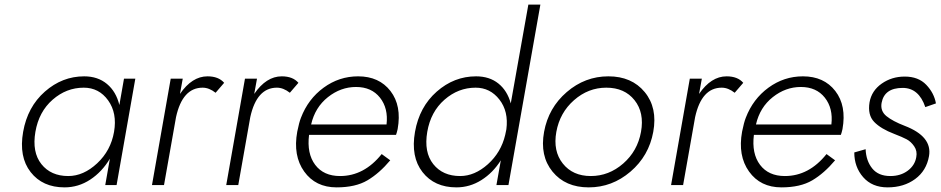

<svg xmlns="http://www.w3.org/2000/svg" viewBox="-20 -800 4066 830"><path d="M344 -470Q403 -470 442.5 -437Q482 -404 496 -346L516 -460H565L484 0H435L455 -114Q421 -57 370 -23.5Q319 10 259 10Q164 10 112.5 -56Q61 -122 80 -230Q99 -338 174 -404Q249 -470 344 -470ZM133 -230Q118 -142 159 -90.5Q200 -39 275 -39Q341 -39 400 -94Q459 -149 473 -230Q487 -311 447.5 -366Q408 -421 342 -421Q267 -421 207.5 -369Q148 -317 133 -230Z M912 -399Q884 -421 856 -421Q769 -421 741 -294L689 0H637L718 -460H770L758 -394Q810 -470 877 -470Q925 -470 949 -442Z M1233 -399Q1205 -421 1177 -421Q1090 -421 1062 -294L1010 0H958L1039 -460H1091L1079 -394Q1131 -470 1198 -470Q1246 -470 1270 -442Z M1651 -262Q1659 -332 1622.5 -378Q1586 -424 1519 -424Q1453 -424 1397.5 -380Q1342 -336 1325 -262ZM1316 -217Q1306 -136 1342.5 -87.5Q1379 -39 1450 -39Q1554 -39 1630 -134L1667 -107Q1620 -51 1568.5 -20.5Q1517 10 1435 10Q1344 10 1295 -58.5Q1246 -127 1265 -231Q1273 -271 1281 -291Q1312 -372 1379 -421Q1446 -470 1528 -470Q1619 -470 1668 -406.5Q1717 -343 1699 -242Q1698 -237 1695.5 -228Q1693 -219 1692 -217Z M2038 -470Q2096 -470 2134.5 -439Q2173 -408 2188 -353L2264 -780H2316L2178 0H2126L2145 -107Q2111 -53 2061 -21.5Q2011 10 1953 10Q1858 10 1806.5 -56Q1755 -122 1774 -230Q1793 -338 1868 -404Q1943 -470 2038 -470ZM1827 -230Q1812 -142 1853 -90.5Q1894 -39 1969 -39Q2032 -39 2089 -90Q2146 -141 2164 -217L2169 -241Q2179 -318 2139 -369.5Q2099 -421 2036 -421Q1961 -421 1901.5 -369Q1842 -317 1827 -230Z M2368.5 -58Q2313 -126 2332 -230Q2351 -334 2430 -402Q2509 -470 2610 -470Q2711 -470 2767 -402Q2823 -334 2804 -230Q2785 -126 2705.5 -58Q2626 10 2525 10Q2424 10 2368.5 -58ZM2601 -421Q2523 -421 2461.5 -367Q2400 -313 2385 -230Q2370 -147 2413 -93Q2456 -39 2534 -39Q2612 -39 2674 -93Q2736 -147 2751 -230Q2766 -313 2723 -367Q2680 -421 2601 -421Z M3156 -399Q3128 -421 3100 -421Q3013 -421 2985 -294L2933 0H2881L2962 -460H3014L3002 -394Q3054 -470 3121 -470Q3169 -470 3193 -442Z M3574 -262Q3582 -332 3545.5 -378Q3509 -424 3442 -424Q3376 -424 3320.5 -380Q3265 -336 3248 -262ZM3239 -217Q3229 -136 3265.5 -87.5Q3302 -39 3373 -39Q3477 -39 3553 -134L3590 -107Q3543 -51 3491.5 -20.5Q3440 10 3358 10Q3267 10 3218 -58.5Q3169 -127 3188 -231Q3196 -271 3204 -291Q3235 -372 3302 -421Q3369 -470 3451 -470Q3542 -470 3591 -406.5Q3640 -343 3622 -242Q3621 -237 3618.5 -228Q3616 -219 3615 -217Z M3722 -155Q3724 -105 3750.5 -72Q3777 -39 3829 -39Q3873 -39 3904 -62Q3935 -85 3941 -121Q3946 -147 3932 -167.5Q3918 -188 3899 -198Q3880 -208 3846 -221Q3788 -243 3759 -273Q3730 -303 3739 -358Q3748 -408 3791.5 -438.5Q3835 -469 3891 -469Q3950 -469 3984 -433.5Q4018 -398 4026 -353L3980 -337Q3952 -420 3882 -420Q3803 -420 3791 -355Q3785 -320 3812 -298Q3839 -276 3891 -256Q4011 -210 3996 -125Q3985 -62 3936 -26Q3887 10 3817 10Q3750 10 3711.5 -34Q3673 -78 3673 -141Z"/></svg>

Font: Renner* Light
Style: Light Italic
Weight: 300
Italic angle: -10°
Version: Version 003.000 ; ttfautohint (v0.97) -l 8 -r 50 -G 200 -x 1